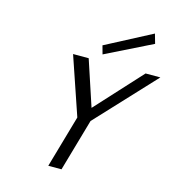

<svg xmlns="http://www.w3.org/2000/svg" viewBox="-133 -1053 1062 1165"><g transform="rotate(15 398.0 -471.0)"><path d="M247.6 -693.8H345.7L440.4 -407.2L703.1 -693.8H795.9L455.1 -328.6L360.8 0H277.8L372.1 -328.6ZM695.3 -942.4 712.4 -882.3 420.9 -737.8 406.2 -791Z"/></g></svg>

Font: Cantarell
Style: Italic
Weight: 400
Italic angle: -16°
Designer: Dave Crossland
Version: Version 1.004